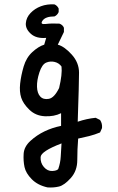

<svg xmlns="http://www.w3.org/2000/svg" viewBox="-20 -721 540 877"><path d="M197 135Q152 125 125 97.5Q98 70 92 42Q86 14 88 -18.5Q90 -51 119 -77.5Q148 -104 183.5 -121Q219 -138 259 -146V-204Q227 -188 185 -190Q143 -192 114.5 -219.5Q86 -247 77 -274.5Q68 -302 72 -339Q76 -376 88 -417Q100 -458 128 -483.5Q156 -509 182 -517L191 -548Q146 -544 121 -566.5Q96 -589 98 -615Q100 -641 119.5 -661.5Q139 -682 167 -692.5Q195 -703 229 -701Q242 -695 248 -682V-666Q242 -652 229 -646Q188 -646 174.5 -627Q161 -608 189 -611.5Q217 -615 252 -613Q267 -607 272 -594V-575L244 -517Q274 -509 307.5 -472Q341 -435 341 -389Q341 -343 335 -165Q376 -179 417 -183L437 -173Q448 -157 446 -136L437 -116Q413 -106 387.5 -99.5Q362 -93 337 -88Q333 -39 333 10Q333 59 303.5 92Q274 125 249.5 131Q225 137 197 135ZM246 51Q256 23 257.5 -7Q259 -37 261 -66Q167 -30 165.5 -3.5Q164 23 180.5 42Q197 61 218.5 60Q240 59 246 51ZM250 -319Q265 -382 261 -417Q250 -433 230 -438Q210 -443 191 -435Q172 -427 160 -390.5Q148 -354 149 -324.5Q150 -295 164 -280Q178 -265 203 -269.5Q228 -274 250 -319Z"/></svg>

Font: Kosefont JP
Style: Regular
Weight: 400
Designer: Nozomi Seto 瀬戸のぞみ
Version: Version 3.00;June 19, 2020